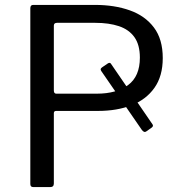

<svg xmlns="http://www.w3.org/2000/svg" viewBox="-20 -762 736 782"><path d="M598.5 -242.8 576.6 -227.2Q567.4 -219.9 557.7 -232.9L392.5 -472.6Q389.1 -477.8 390.2 -481.3Q391.4 -484.7 396.3 -488.1L418.2 -503Q427.3 -509.2 431.7 -502.7L601.4 -255.2Q605.6 -248.5 598.5 -242.8ZM642.9 -525.6Q642.9 -451.9 608.9 -404.1Q575 -356.3 515.7 -333.3Q456.4 -310.2 378.7 -310.2H208.4Q199.3 -310.2 199.3 -300.7V-14.5Q199.3 0 184.4 0H116.4Q109.4 0 106.5 -3.1Q103.5 -6.2 103.5 -12.7V-728.4Q103.5 -742 115.2 -742H367.2Q446.3 -742 508.7 -719.8Q571 -697.7 606.9 -650Q642.9 -602.3 642.9 -525.6ZM549.7 -527.3Q549.7 -579.4 527.5 -610.6Q505.3 -641.7 464.5 -655.4Q423.8 -669 368.2 -669H212.1Q199.3 -669 199.3 -657.4V-393.8Q199.3 -380.5 209 -380.5H374.9Q454.4 -380.5 502.1 -415.9Q549.7 -451.2 549.7 -527.3Z"/></svg>

Font: Libre Franklin Thin
Style: Regular
Weight: 100
Designer: Pablo Impallari, Rodrigo Fuenzalida, Nhung Nguyen
Foundry: Impallari Type
Version: Version 3.000